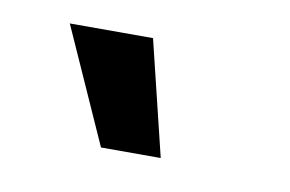

<svg xmlns="http://www.w3.org/2000/svg" viewBox="-34 -806 378 250"><g transform="rotate(10 155.0 -681.0)"><path d="M110 -605 42 -757H152L189 -605Z"/></g></svg>

Font: Stick No Bills
Style: Bold
Weight: 700
Version: Version 2.000